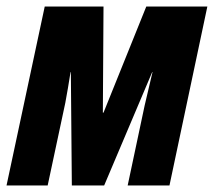

<svg xmlns="http://www.w3.org/2000/svg" viewBox="-29 -568 655 588"><path d="M108 -548H288L286 -223H288L419 -548H606L490 0H362L414 -245L438 -347H437L290 0H191L188 -347H187Q181 -311 179 -298L171 -253L117 0H-9Z"/></svg>

Font: Noto Sans Display Ex Bold Cond
Style: Italic
Weight: 800
Width: 3
Italic angle: -12°
Designer: Monotype Design team
Foundry: Monotype Imaging Inc.
Version: Version 1.000